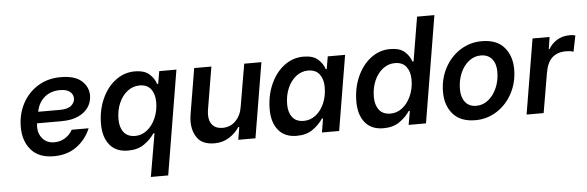

<svg xmlns="http://www.w3.org/2000/svg" viewBox="-56 -945 4118 1346"><g transform="rotate(-5 2003.5 -272.5)"><path d="M78 -221Q78 -311 116.5 -385Q155 -459 225 -502.5Q295 -546 386 -546Q486 -546 533.5 -503.5Q581 -461 581 -400Q581 -358 558 -321Q535 -284 486.5 -261Q438 -238 365 -238H194L193 -230Q192 -223 192 -210Q192 -162 222.5 -128.5Q253 -95 304 -95Q345 -95 379 -116Q413 -137 432 -172H551Q519 -95 453 -46.5Q387 2 292 2Q186 2 132 -60.5Q78 -123 78 -221ZM363 -318Q417 -318 442 -339.5Q467 -361 467 -390Q467 -417 444.5 -436.5Q422 -456 374 -456Q309 -456 265 -419Q221 -382 209 -318Z M640 -193Q640 -290 675.5 -369.5Q711 -449 772 -495Q833 -541 907 -541Q976 -541 1010.5 -509.5Q1045 -478 1056 -440H1064L1079 -528H1200L1078 206H956L1008 -97H1000Q973 -56 927.5 -24Q882 8 814 8Q729 8 684.5 -46.5Q640 -101 640 -193ZM1039 -314Q1039 -370 1012.5 -405Q986 -440 932 -440Q886 -440 847.5 -410.5Q809 -381 787 -330Q765 -279 765 -216Q765 -160 791.5 -125Q818 -90 873 -90Q918 -90 956 -120Q994 -150 1016.5 -201.5Q1039 -253 1039 -314Z M1710 0H1589L1604 -89H1597Q1571 -48 1525.5 -19Q1480 10 1422 10Q1339 10 1303 -38Q1267 -86 1267 -156Q1267 -182 1272 -210L1325 -528H1446L1396 -229Q1393 -210 1393 -192Q1393 -145 1417.5 -119Q1442 -93 1487 -93Q1543 -93 1580 -131.5Q1617 -170 1626 -229L1677 -528H1798Z M1827 -193Q1827 -289 1862.5 -369Q1898 -449 1959 -495Q2020 -541 2094 -541Q2162 -541 2197 -509.5Q2232 -478 2243 -440H2250L2265 -528H2387L2299 0H2178L2194 -97H2186Q2159 -56 2114 -24Q2069 8 2000 8Q1916 8 1871.5 -46.5Q1827 -101 1827 -193ZM2225 -315Q2225 -371 2198.5 -406Q2172 -441 2118 -441Q2072 -441 2034 -411.5Q1996 -382 1974 -331Q1952 -280 1952 -217Q1952 -161 1978.5 -126.5Q2005 -92 2059 -92Q2105 -92 2143 -121.5Q2181 -151 2203 -202Q2225 -253 2225 -315Z M2437 -193Q2437 -290 2472.5 -369.5Q2508 -449 2569 -495Q2630 -541 2704 -541Q2773 -541 2807.5 -509.5Q2842 -478 2853 -440H2861L2913 -751H3035L2910 0H2788L2805 -97H2797Q2770 -56 2724.5 -24Q2679 8 2611 8Q2526 8 2481.5 -46.5Q2437 -101 2437 -193ZM2836 -314Q2836 -370 2809.5 -405Q2783 -440 2729 -440Q2683 -440 2644.5 -410.5Q2606 -381 2584 -330Q2562 -279 2562 -216Q2562 -160 2588.5 -125Q2615 -90 2670 -90Q2715 -90 2753 -120Q2791 -150 2813.5 -201.5Q2836 -253 2836 -314Z M3048 -207Q3048 -300 3088 -376Q3128 -452 3197 -496Q3266 -540 3349 -540Q3454 -540 3506.5 -479.5Q3559 -419 3559 -325Q3559 -233 3519 -157Q3479 -81 3410 -36.5Q3341 8 3258 8Q3154 8 3101 -52.5Q3048 -113 3048 -207ZM3440 -318Q3440 -373 3412.5 -407Q3385 -441 3333 -441Q3288 -441 3250 -411.5Q3212 -382 3190 -330.5Q3168 -279 3168 -217Q3168 -161 3195 -126.5Q3222 -92 3274 -92Q3319 -92 3357 -122Q3395 -152 3417.5 -204Q3440 -256 3440 -318Z M3706 -528H3826L3813 -444H3819Q3838 -479 3876.5 -503.5Q3915 -528 3969 -528Q3989 -528 4007 -523L3984 -410Q3970 -415 3959.5 -416.5Q3949 -418 3931 -418Q3870 -418 3833.5 -384Q3797 -350 3785 -275L3738 0H3618Z"/></g></svg>

Font: Be Vietnam SemiBold
Style: Italic
Weight: 600
Italic angle: -9.556°
Designer: Gabriel Lam
Foundry: TypeRant
Version: Version 3.000